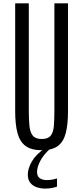

<svg xmlns="http://www.w3.org/2000/svg" viewBox="-20 -879 492 1136"><path d="M227.1 9.8Q165.5 9.8 131.3 -15.4Q97.2 -40.5 83.5 -91.6Q69.8 -142.6 69.8 -220.7V-859.4H150.4V-223.1Q150.4 -169.9 154.3 -132.8Q158.2 -95.7 174.3 -76.2Q190.4 -56.6 227.1 -56.6Q264.2 -56.6 279.8 -76.2Q295.4 -95.7 298.6 -132.6Q301.8 -169.4 301.8 -222.7V-859.4H382.3V-220.7Q382.3 -142.6 369.1 -91.6Q356 -40.5 322.3 -15.4Q288.6 9.8 227.1 9.8ZM248 236.8Q220.2 236.8 196.5 228.5Q172.9 220.2 158.7 201.9Q144.5 183.6 144.5 154.3Q144.5 117.7 168.7 75.9Q192.9 34.2 243.7 0H277.8Q238.3 35.2 218.8 72.3Q199.2 109.4 199.2 138.2Q199.2 165 216.1 175.8Q232.9 186.5 257.3 186.5Q279.8 186.5 298.1 181.9Q316.4 177.2 317.4 176.8V225.1Q312.5 227.5 292.2 232.2Q272 236.8 248 236.8Z"/></svg>

Font: Antonio ExtraLight
Style: Regular
Weight: 250
Designer: Vernon Adams
Foundry: Vernon Adams
Version: Version 1.002